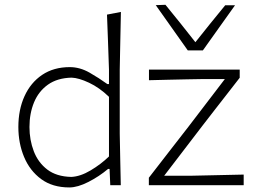

<svg xmlns="http://www.w3.org/2000/svg" viewBox="-20 -792 1100 821"><path d="M276.5 9.5Q204.5 9.5 156 -26.2Q107.5 -62 83 -120.8Q58.5 -179.5 58.5 -249Q58.5 -323 84.8 -380.8Q111 -438.5 160.2 -471.8Q209.5 -505 278.5 -505Q321.5 -505 362.8 -481.5Q404 -458 439 -432.5H446V-494Q444 -557.5 441.8 -615.8Q439.5 -674 437.5 -729.5L497 -741Q495.5 -681 494.5 -619.8Q493.5 -558.5 492 -494V-220.5Q493 -159.5 494.2 -107.8Q495.5 -56 496.5 0H451.5L448.5 -69.5H442Q404 -37.5 358 -14Q312 9.5 276.5 9.5ZM284.5 -35.5Q323 -37 367.2 -63.2Q411.5 -89.5 446 -123V-378Q405 -417.5 360.8 -438.2Q316.5 -459 286 -460Q225 -458.5 185 -430Q145 -401.5 125.5 -354.2Q106 -307 106 -249Q106 -193.5 124.5 -145.2Q143 -97 182.2 -67Q221.5 -37 284.5 -35.5ZM616.5 0V-32Q661.5 -90.5 704.8 -146Q748 -201.5 786 -250.5L941.5 -454H850.5Q821.5 -453.5 781.8 -452.8Q742 -452 698.8 -451Q655.5 -450 617 -449V-494.5H1005V-459.5Q984 -432.5 956.8 -397.5Q929.5 -362.5 900.5 -325.2Q871.5 -288 845 -253.5L682 -40.5H794.5Q823.5 -41 863 -42Q902.5 -43 944.2 -43.8Q986 -44.5 1022 -45.5V0ZM783 -576.5Q749 -624 714.8 -672.8Q680.5 -721.5 646 -770L687.5 -771.5Q720.5 -731 752.5 -691.2Q784.5 -651.5 815.5 -611.5Q846.5 -650.5 878.2 -690Q910 -729.5 943 -769.5H985Q950 -720.5 915.8 -672.5Q881.5 -624.5 847.5 -576.5Z"/></svg>

Font: Commissioner Loud ExtraLight
Style: Regular
Weight: 200
Designer: Kostas Bartsokas
Foundry: Kostas Bartsokas
Version: Version 1.000; ttfautohint (v1.8.3)